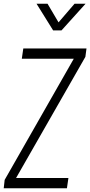

<svg xmlns="http://www.w3.org/2000/svg" viewBox="-20 -1010 484 1030"><path d="M0 0 5 -45 389 -718 401 -695H97L105 -750H444L438 -705L53 -32L42 -55H347L339 0ZM265 -847 176 -990H235L294 -890L380 -990H439L310 -847Z"/></svg>

Font: Mohave Light Light
Style: Italic
Weight: 300
Italic angle: -8°
Version: Version 2.003